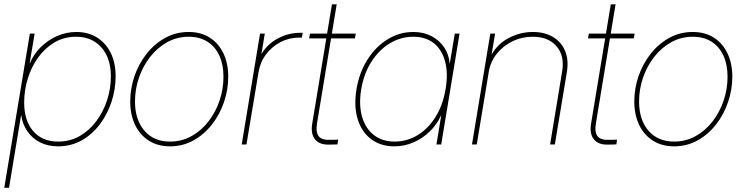

<svg xmlns="http://www.w3.org/2000/svg" viewBox="-25 -681 3506 905"><path d="M-4.9 204.1 115.7 -522.5H138.2L114.7 -382.8H115.7Q133.3 -425.3 166.7 -458.5Q200.2 -491.7 243.9 -511Q287.6 -530.3 334.5 -530.3Q390.6 -530.3 432.4 -504.2Q474.1 -478 497.1 -431.2Q520 -384.3 520 -321.3Q520 -260.3 500.7 -201.4Q481.4 -142.6 445.6 -95Q409.7 -47.4 359.9 -19.3Q310.1 8.8 248.5 8.8Q200.2 8.8 163.3 -10.3Q126.5 -29.3 103.8 -62.5Q81.1 -95.7 75.2 -137.2H74.2L17.6 204.1ZM249 -13.7Q305.2 -13.7 350.8 -39.8Q396.5 -65.9 429.4 -110.4Q462.4 -154.8 480 -209.5Q497.6 -264.2 497.6 -320.8Q497.6 -407.2 452.9 -457.5Q408.2 -507.8 334 -507.8Q276.9 -507.8 231.7 -481Q186.5 -454.1 154.5 -409.7Q122.6 -365.2 105.7 -309.8Q88.9 -254.4 88.9 -197.8Q88.9 -112.8 131.3 -63.2Q173.8 -13.7 249 -13.7Z M776.4 8.8Q718.8 8.8 676.5 -18.1Q634.3 -44.9 611.6 -92.5Q588.9 -140.1 588.9 -202.6Q588.9 -264.2 608.9 -322.3Q628.9 -380.4 666 -427.5Q703.1 -474.6 753.7 -502.4Q804.2 -530.3 864.7 -530.3Q921.9 -530.3 963.6 -503.7Q1005.4 -477.1 1028.1 -429.4Q1050.8 -381.8 1050.8 -319.3Q1050.8 -258.3 1030.8 -199.7Q1010.7 -141.1 973.9 -94Q937 -46.9 886.7 -19Q836.4 8.8 776.4 8.8ZM776.4 -13.7Q832 -13.7 878.2 -39.6Q924.3 -65.4 958 -109.1Q991.7 -152.8 1010 -207.3Q1028.3 -261.7 1028.3 -319.3Q1028.3 -376.5 1009 -418.7Q989.7 -460.9 952.9 -484.4Q916 -507.8 864.3 -507.8Q809.6 -507.8 763.2 -482.2Q716.8 -456.5 682.9 -413.1Q648.9 -369.6 630.1 -315.2Q611.3 -260.7 611.3 -202.6Q611.3 -117.2 655.3 -65.4Q699.2 -13.7 776.4 -13.7Z M1114.3 0 1200.7 -522.5H1223.1L1207.5 -428.2H1208.5Q1235.4 -473.1 1284.7 -499.8Q1334 -526.4 1390.1 -526.4Q1394.5 -526.4 1396 -526.4Q1397.5 -526.4 1401.9 -526.4L1397.9 -503.9Q1395 -503.9 1392.8 -503.9Q1390.6 -503.9 1386.2 -503.9Q1338.4 -503.9 1297.4 -482.7Q1256.3 -461.4 1228.8 -424.6Q1201.2 -387.7 1193.4 -339.8L1136.7 0Z M1651.9 -522.5 1647.9 -500H1432.1L1436 -522.5ZM1539.6 -660.6H1562L1469.2 -99.1Q1462.4 -56.2 1478 -37.8Q1493.7 -19.5 1535.2 -22Q1543.9 -22 1552.2 -22.2Q1560.5 -22.5 1568.8 -22.9L1565.9 -0.5Q1557.6 0 1549.3 0.2Q1541 0.5 1532.2 0.5Q1482.9 3.4 1460.7 -23.2Q1438.5 -49.8 1446.8 -99.1Z M1834 8.8Q1769.5 8.8 1724.6 -24.9Q1679.7 -58.6 1660.9 -119.4Q1642.1 -180.2 1655.3 -260.7Q1668.9 -340.8 1708 -401.6Q1747.1 -462.4 1803 -496.3Q1858.9 -530.3 1922.9 -530.3Q1971.2 -530.3 2008.3 -511Q2045.4 -491.7 2068.1 -458.5Q2090.8 -425.3 2094.2 -382.8H2095.2L2118.7 -522.5H2141.1L2054.7 0H2032.2L2054.7 -136.7H2053.7Q2035.2 -95.2 2001.7 -62.3Q1968.3 -29.3 1925 -10.3Q1881.8 8.8 1834 8.8ZM1835 -13.7Q1894 -13.7 1944.1 -44.4Q1994.1 -75.2 2028.6 -130.9Q2063 -186.5 2075.2 -260.7Q2087.9 -335.4 2073 -391.1Q2058.1 -446.8 2020 -477.3Q1981.9 -507.8 1922.4 -507.8Q1864.7 -507.8 1813.5 -477.3Q1762.2 -446.8 1726.3 -391.1Q1690.4 -335.4 1677.7 -260.7Q1665.5 -186.5 1681.6 -130.9Q1697.8 -75.2 1737.3 -44.4Q1776.9 -13.7 1835 -13.7Z M2278.8 -341.8 2222.2 0H2199.7L2286.1 -522.5H2308.6L2289.1 -405.3L2283.2 -405.8Q2311.5 -468.3 2368.2 -499.3Q2424.8 -530.3 2486.3 -530.3Q2543 -530.3 2582.3 -506.3Q2621.6 -482.4 2638.9 -440.2Q2656.2 -397.9 2647 -341.8L2590.3 0H2567.9L2624.5 -343.3Q2637.2 -417.5 2598.6 -462.6Q2560.1 -507.8 2485.8 -507.8Q2435.1 -507.8 2390.6 -486.3Q2346.2 -464.8 2316.4 -427.2Q2286.6 -389.6 2278.8 -341.8Z M2966.3 -522.5 2962.4 -500H2746.6L2750.5 -522.5ZM2854 -660.6H2876.5L2783.7 -99.1Q2776.9 -56.2 2792.5 -37.8Q2808.1 -19.5 2849.6 -22Q2858.4 -22 2866.7 -22.2Q2875 -22.5 2883.3 -22.9L2880.4 -0.5Q2872.1 0 2863.8 0.2Q2855.5 0.5 2846.7 0.5Q2797.4 3.4 2775.1 -23.2Q2752.9 -49.8 2761.2 -99.1Z M3152.3 8.8Q3094.7 8.8 3052.5 -18.1Q3010.3 -44.9 2987.5 -92.5Q2964.8 -140.1 2964.8 -202.6Q2964.8 -264.2 2984.9 -322.3Q3004.9 -380.4 3042 -427.5Q3079.1 -474.6 3129.6 -502.4Q3180.2 -530.3 3240.7 -530.3Q3297.9 -530.3 3339.6 -503.7Q3381.3 -477.1 3404.1 -429.4Q3426.8 -381.8 3426.8 -319.3Q3426.8 -258.3 3406.7 -199.7Q3386.7 -141.1 3349.9 -94Q3313 -46.9 3262.7 -19Q3212.4 8.8 3152.3 8.8ZM3152.3 -13.7Q3208 -13.7 3254.2 -39.6Q3300.3 -65.4 3334 -109.1Q3367.7 -152.8 3386 -207.3Q3404.3 -261.7 3404.3 -319.3Q3404.3 -376.5 3385 -418.7Q3365.7 -460.9 3328.9 -484.4Q3292 -507.8 3240.2 -507.8Q3185.5 -507.8 3139.2 -482.2Q3092.8 -456.5 3058.8 -413.1Q3024.9 -369.6 3006.1 -315.2Q2987.3 -260.7 2987.3 -202.6Q2987.3 -117.2 3031.2 -65.4Q3075.2 -13.7 3152.3 -13.7Z"/></svg>

Font: Inter 28pt Thin
Style: Italic
Weight: 250
Italic angle: -9.3988°
Designer: Rasmus Andersson
Foundry: rsms
Version: Version 4.001;git-66647c0bb